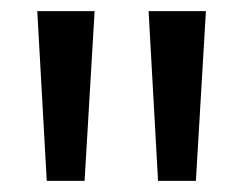

<svg xmlns="http://www.w3.org/2000/svg" viewBox="-20 -645 436 345"><path d="M47 -625H150L132 -320H64ZM247 -625H350L332 -320H264Z"/></svg>

Font: Rasa SemiBold
Style: Regular
Weight: 600
Designer: Anna Giedrys (Yrsa+Rasa design), David Brezina (Yrsa art-direction, Rasa art-direction, design)
Foundry: Rosetta Type Foundry
Version: Version 2.004